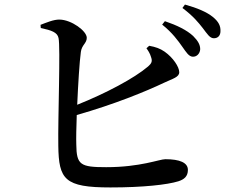

<svg xmlns="http://www.w3.org/2000/svg" viewBox="-20 -813 1040 843"><path d="M781 -607C798 -583 809 -565 826 -564C844 -563 858 -578 859 -597C859 -616 850 -633 828 -655C800 -681 757 -702 704 -720L692 -705C737 -669 762 -634 781 -607ZM870 -690C890 -664 901 -645 919 -645C937 -645 948 -657 948 -676C949 -699 940 -718 914 -739C888 -760 846 -778 792 -793L781 -778C830 -741 851 -714 870 -690ZM623 -601C629 -593 639 -578 643 -563C650 -544 646 -535 630 -521C569 -469 444 -403 319 -353C323 -444 329 -541 335 -585C339 -616 361 -623 361 -647C361 -677 294 -726 242 -727C216 -728 182 -713 158 -704L159 -690C206 -680 232 -671 237 -646C246 -608 234 -294 236 -173C238 -25 263 10 465 10C608 10 715 -2 763 -17C788 -25 805 -38 805 -67C805 -99 769 -114 706 -114C680 -114 597 -79 446 -79C333 -79 316 -89 315 -178C314 -205 315 -253 317 -308C482 -355 619 -411 701 -450C739 -468 767 -474 767 -496C767 -519 740 -560 703 -586C683 -600 663 -607 635 -612Z"/></svg>

Font: Noto Serif CJK KR SemiBold
Style: Regular
Weight: 600
Designer: Ryoko NISHIZUKA 西塚涼子 (kana & ideographs); Frank Grießhammer (Latin, Greek & Cyrillic); Wenlong ZHANG 张文龙 (bopomofo); San
Foundry: Adobe
Version: Version 2.001;hotconv 1.1.0;makeotfexe 2.6.0